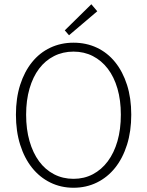

<svg xmlns="http://www.w3.org/2000/svg" viewBox="-20 -872 692 904"><path d="M326 12Q267 12 217 -12.5Q167 -37 131 -82Q95 -127 75 -190.5Q55 -254 55 -332Q55 -410 75 -472.5Q95 -535 131 -579.5Q167 -624 217 -647.5Q267 -671 326 -671Q386 -671 436 -647.5Q486 -624 522 -579.5Q558 -535 578 -472.5Q598 -410 598 -332Q598 -254 578 -190.5Q558 -127 522 -82Q486 -37 436 -12.5Q386 12 326 12ZM326 -30Q376 -30 417 -51.5Q458 -73 487.5 -112.5Q517 -152 533 -207.5Q549 -263 549 -332Q549 -400 533 -455Q517 -510 487.5 -548.5Q458 -587 417 -608Q376 -629 326 -629Q276 -629 234.5 -608Q193 -587 164 -548.5Q135 -510 119 -455Q103 -400 103 -332Q103 -263 119 -207.5Q135 -152 164 -112.5Q193 -73 234.5 -51.5Q276 -30 326 -30ZM305 -706 285 -729 410 -852 438 -819Z"/></svg>

Font: CV Source Sans Light
Style: Regular
Weight: 300
Designer: Paul D. Hunt
Foundry: Adobe Systems Incorporated
Version: Version 3.001